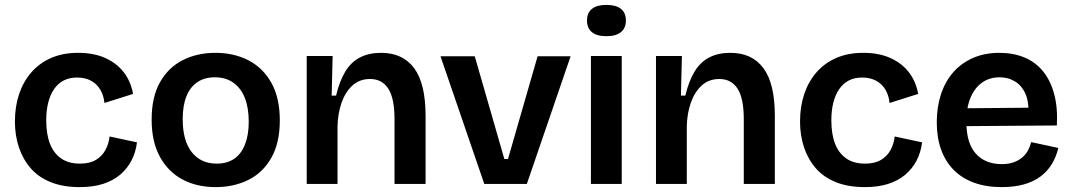

<svg xmlns="http://www.w3.org/2000/svg" viewBox="-20 -752 4383 785"><path d="M306 13Q238 13 188 -7Q138 -27 106 -63.5Q74 -100 57.5 -149Q41 -198 41 -255Q41 -316 58 -367Q75 -418 108 -456Q141 -494 189 -515Q237 -536 300 -536Q363 -536 410 -515Q457 -494 486 -456.5Q515 -419 524 -368L407 -331Q404 -362 390 -385.5Q376 -409 352 -422Q328 -435 295 -435Q264 -435 240.5 -423Q217 -411 201 -387.5Q185 -364 177 -332Q169 -300 169 -260Q169 -204 184 -165Q199 -126 229.5 -104.5Q260 -83 307 -83Q347 -83 372.5 -98.5Q398 -114 411.5 -139.5Q425 -165 428 -194L540 -170Q535 -129 517.5 -95.5Q500 -62 471 -37.5Q442 -13 401 0Q360 13 306 13Z M862 13Q784 13 725.5 -18.5Q667 -50 633.5 -111.5Q600 -173 600 -263Q600 -355 634 -415.5Q668 -476 727 -506Q786 -536 861 -536Q937 -536 996.5 -505Q1056 -474 1090 -412.5Q1124 -351 1124 -260Q1124 -168 1089.5 -107Q1055 -46 995.5 -16.5Q936 13 862 13ZM866 -83Q908 -83 937 -102.5Q966 -122 981.5 -161Q997 -200 997 -254Q997 -311 981 -351.5Q965 -392 934 -414Q903 -436 858 -436Q817 -436 787.5 -416.5Q758 -397 742.5 -359Q727 -321 727 -265Q727 -177 764 -130Q801 -83 866 -83Z M1234 0V-318V-523H1340L1336 -361H1354Q1368 -420 1391.5 -459Q1415 -498 1451.5 -517Q1488 -536 1538 -536Q1627 -536 1673.5 -473Q1720 -410 1720 -278V0H1593V-265Q1593 -350 1567.5 -389.5Q1542 -429 1493 -429Q1450 -429 1421 -402.5Q1392 -376 1376.5 -332Q1361 -288 1360 -235V0Z M1960 0 1781 -522H1921L2042 -102H2057L2178 -522H2313L2134 0Z M2396 0V-523H2522V0ZM2459 -604Q2420 -604 2400 -620.5Q2380 -637 2380 -668Q2380 -700 2400.5 -716Q2421 -732 2459 -732Q2498 -732 2518.5 -716Q2539 -700 2539 -668Q2539 -637 2518.5 -620.5Q2498 -604 2459 -604Z M2662 0V-318V-523H2768L2764 -361H2782Q2796 -420 2819.5 -459Q2843 -498 2879.5 -517Q2916 -536 2966 -536Q3055 -536 3101.5 -473Q3148 -410 3148 -278V0H3021V-265Q3021 -350 2995.5 -389.5Q2970 -429 2921 -429Q2878 -429 2849 -402.5Q2820 -376 2804.5 -332Q2789 -288 2788 -235V0Z M3516 13Q3448 13 3398 -7Q3348 -27 3316 -63.5Q3284 -100 3267.5 -149Q3251 -198 3251 -255Q3251 -316 3268 -367Q3285 -418 3318 -456Q3351 -494 3399 -515Q3447 -536 3510 -536Q3573 -536 3620 -515Q3667 -494 3696 -456.5Q3725 -419 3734 -368L3617 -331Q3614 -362 3600 -385.5Q3586 -409 3562 -422Q3538 -435 3505 -435Q3474 -435 3450.5 -423Q3427 -411 3411 -387.5Q3395 -364 3387 -332Q3379 -300 3379 -260Q3379 -204 3394 -165Q3409 -126 3439.5 -104.5Q3470 -83 3517 -83Q3557 -83 3582.5 -98.5Q3608 -114 3621.5 -139.5Q3635 -165 3638 -194L3750 -170Q3745 -129 3727.5 -95.5Q3710 -62 3681 -37.5Q3652 -13 3611 0Q3570 13 3516 13Z M4076 13Q4012 13 3962.5 -5Q3913 -23 3879 -57.5Q3845 -92 3827.5 -141Q3810 -190 3810 -252Q3810 -314 3827 -366Q3844 -418 3877 -456Q3910 -494 3958 -515Q4006 -536 4066 -536Q4123 -536 4168.5 -517Q4214 -498 4244.5 -460.5Q4275 -423 4290 -367.5Q4305 -312 4301 -239L3891 -236V-309L4226 -312L4183 -271Q4189 -328 4174.5 -364Q4160 -400 4131.5 -418Q4103 -436 4067 -436Q4026 -436 3995.5 -414.5Q3965 -393 3948 -352.5Q3931 -312 3931 -254Q3931 -167 3969.5 -124Q4008 -81 4076 -81Q4105 -81 4126 -89Q4147 -97 4161 -109.5Q4175 -122 4183.5 -138Q4192 -154 4196 -171L4307 -147Q4298 -110 4280 -80.5Q4262 -51 4233.5 -30Q4205 -9 4166 2Q4127 13 4076 13Z"/></svg>

Font: Bricolage Grotesque 16pt SemiBold
Style: Regular
Weight: 600
Version: Version 1.001;gftools[0.9.33.dev8+g029e19f]